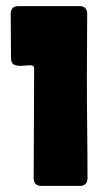

<svg xmlns="http://www.w3.org/2000/svg" viewBox="-20 -609 362 629"><path d="M15.1 -563.5Q15.1 -588.9 40.5 -588.9H240.2Q265.6 -588.9 265.6 -563.5Q265.6 -510.3 265.1 -457.3Q264.6 -404.3 264.6 -351.1Q264.6 -270 265.6 -188.5Q266.6 -106.9 266.6 -25.4Q266.6 0 241.2 0H115.7Q90.3 0 90.3 -25.4Q90.3 -115.7 91.1 -205.8Q91.8 -295.9 91.8 -385.7Q91.8 -395 80.3 -395Q68.8 -395 54 -393.6Q39.1 -392.1 27.6 -396.5Q16.1 -400.9 16.1 -418.9Q16.1 -455.1 15.6 -491.2Q15.1 -527.3 15.1 -563.5Z"/></svg>

Font: Belanosima SemiBold
Style: Regular
Weight: 600
Designer: The DocRepair Project, Santiago Orozco
Foundry: Google
Version: Version 2.000